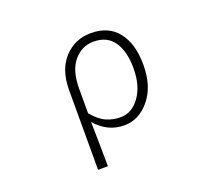

<svg xmlns="http://www.w3.org/2000/svg" viewBox="-123 -721 1246 1094"><g transform="rotate(-20 500.0 -174.0)"><path d="M295.9 199.2V-281.2Q295.9 -407.2 360.8 -477.1Q425.8 -546.9 522.5 -546.9Q629.9 -546.9 686.5 -474.6Q743.2 -402.3 743.2 -275.4Q743.2 -144.5 678.2 -65.9Q613.3 12.7 524.4 12.7Q423.8 12.7 351.6 -70.3Q354.5 66.4 355.5 199.2ZM519.5 -38.1Q588.9 -38.1 636.2 -104Q683.6 -169.9 683.6 -275.4Q683.6 -377 643.6 -436.5Q603.5 -496.1 520.5 -496.1Q449.2 -496.1 400.9 -439Q352.5 -381.8 352.5 -271.5V-123Q392.6 -74.2 433.1 -56.2Q473.6 -38.1 519.5 -38.1Z"/></g></svg>

Font: GenEi Gothic M Light
Style: Regular
Weight: 300
Designer: o_tamon (Modified); [Source Han Sans]
Ryoko NISHIZUKA  (kana & ideographs); Paul D. Hunt (Latin, Greek & Cyrillic); Wenl
Version: Version 1.1a;Original Version 1.004